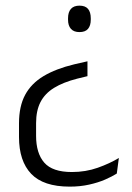

<svg xmlns="http://www.w3.org/2000/svg" viewBox="-20 -516 481 697"><path d="M297.5 -293.5V-239.5L260.5 -230.5Q209.5 -217.5 176.2 -197Q143 -176.5 127 -145.5Q111 -114.5 111 -69V-23Q111 40.5 140.8 74.5Q170.5 108.5 241 108.5Q291 108.5 334.8 93Q378.5 77.5 411.5 57.5L404 114Q387.5 124.5 361.8 135.8Q336 147 303.5 154.2Q271 161.5 233 161.5Q137.5 161.5 93.2 115Q49 68.5 49 -18.5V-68.5Q49 -130 71.2 -171.5Q93.5 -213 138.2 -239.8Q183 -266.5 249.5 -282.5ZM268.5 -495.5Q289.5 -495.5 299.5 -483.8Q309.5 -472 309.5 -449.5V-444.5Q309.5 -423 299.5 -411.2Q289.5 -399.5 268.5 -399.5Q248 -399.5 237.5 -411.2Q227 -423 227 -444.5V-449.5Q227 -472 237.5 -483.8Q248 -495.5 268.5 -495.5Z"/></svg>

Font: Anek Bangla Medium Light
Style: Regular
Weight: 300
Version: Version 1.003